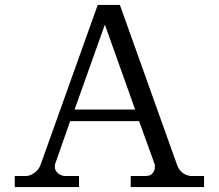

<svg xmlns="http://www.w3.org/2000/svg" viewBox="-20 -760 889 780"><path d="M754 -45H809V0H511V-45H571Q592 -45 600.5 -57Q609 -69 609 -78V-91L545 -268H265L203 -91V-79Q203 -69 213 -58.5Q223 -48 241 -45H301V0H40V-45H90Q108 -48 124 -61Q139 -74 145 -91L377 -740H467L699 -91Q713 -51 754 -45ZM283 -315H529L406 -660Z"/></svg>

Font: Sawarabi Mincho
Style: Regular
Weight: 400
Version: Version 1.00